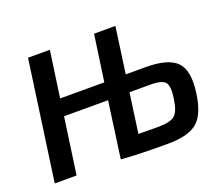

<svg xmlns="http://www.w3.org/2000/svg" viewBox="-116 -861 1206 1041"><g transform="rotate(-20 487.5 -341.0)"><path d="M601 -424H716Q845 -424 894 -374.5Q943 -325 926 -200Q910 -80 857.5 -36Q805 8 687 8Q509 8 418 0L463 -325H209L163 0H37L134 -690H260L222 -423H477L515 -690H638ZM555 -97 666 -96Q740 -96 765.5 -118.5Q791 -141 801 -211Q811 -278 794 -302Q777 -326 707 -326H587Z"/></g></svg>

Font: Exo 2.0 Semi Bold
Style: Italic
Weight: 600
Italic angle: -8°
Designer: Natanael Gama
Version: Version 1.001;PS 001.001;hotconv 1.0.70;makeotf.lib2.5.58329